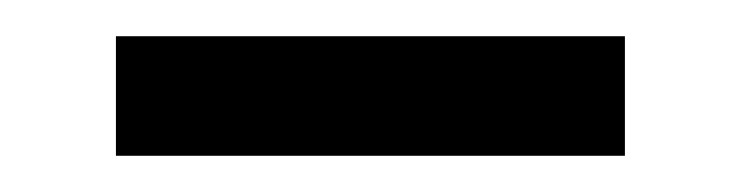

<svg xmlns="http://www.w3.org/2000/svg" viewBox="-20 -334 410 106"><path d="M44 -248V-314H325V-248Z"/></svg>

Font: Noto Serif KR ExtraLight
Style: Bold
Weight: 700
Version: Version 2.002-H1;hotconv 1.1.0;makeotfexe 2.6.0